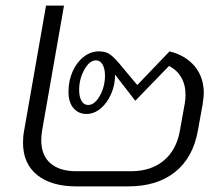

<svg xmlns="http://www.w3.org/2000/svg" viewBox="-20 -664 799 684"><path d="M706 -332Q706 -321 702 -293L685 -199Q668 -103 604 -51.5Q540 0 437 0H252Q163 0 112.5 -40.5Q62 -81 62 -156Q62 -179 66 -199L144 -644H208L130 -199Q127 -181 127 -164Q127 -111 159.5 -82.5Q192 -54 252 -54H446Q518 -54 563.5 -92Q609 -130 621 -199L638 -294Q641 -311 641 -326Q641 -362 625.5 -388.5Q610 -415 582 -429L462 -305L390 -398Q390 -362 376 -329.5Q362 -297 338.5 -277.5Q315 -258 288 -258Q260 -258 242 -278.5Q224 -299 224 -337Q224 -376 238.5 -409Q253 -442 278 -461.5Q303 -481 332 -481Q357 -481 371.5 -470.5Q386 -460 403 -440L469 -361L584 -481Q641 -467 673.5 -428Q706 -389 706 -332ZM354 -395Q354 -419 345.5 -434Q337 -449 322 -449Q299 -449 280.5 -416Q262 -383 262 -343Q262 -319 270.5 -304.5Q279 -290 294 -290Q317 -290 335.5 -322.5Q354 -355 354 -395Z"/></svg>

Font: KoHo
Style: Italic
Weight: 400
Italic angle: -10°
Designer: Cadson Demak & Katatrad Team
Foundry: Cadson Demak Co.,Ltd.
Version: Version 1.000